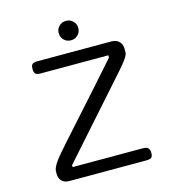

<svg xmlns="http://www.w3.org/2000/svg" viewBox="-123 -951 938 1050"><g transform="rotate(-15 346.0 -425.5)"><path d="M139 -678H559Q586 -678 602 -662Q618 -646 618 -620V-599Q618 -577 555.5 -507.5Q493 -438 360 -287.5Q227 -137 176 -80V-69H574Q594 -69 603 -60.5Q612 -52 612 -32.5Q612 -13 603.5 -6.5Q595 0 574 0H139Q112 0 97 -15Q82 -30 82 -56V-69Q82 -99 134.5 -159.5Q187 -220 254 -294Q421 -480 523 -596V-609H139Q119 -609 111 -616.5Q103 -624 103 -644Q103 -664 111 -671Q119 -678 139 -678ZM308 -757Q292 -773 292 -796Q292 -819 308 -835Q324 -851 347.5 -851Q371 -851 387 -835Q403 -819 403 -796Q403 -773 387 -757Q371 -741 347.5 -741Q324 -741 308 -757Z"/></g></svg>

Font: Merge One
Style: Regular
Weight: 400
Designer: Kosal Sen
Foundry: Philatype
Version: Version 1.001